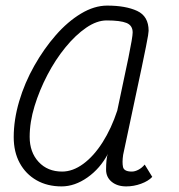

<svg xmlns="http://www.w3.org/2000/svg" viewBox="-20 -652 640 686"><path d="M497 -64 524 -20Q510 -5 484 4.5Q458 14 431 14Q399 14 379 -2.5Q359 -19 359 -46Q359 -63 360.5 -79Q362 -95 366 -103Q338 -50 292.5 -18Q247 14 200 14Q149 14 110.5 -8Q72 -30 50.5 -69.5Q29 -109 29 -162Q29 -224 48.5 -290Q68 -356 102.5 -417Q137 -478 179.5 -526.5Q222 -575 269.5 -603.5Q317 -632 363 -632Q429 -632 470 -613Q511 -594 511 -542Q511 -538 509 -525Q507 -512 501.5 -485Q496 -458 486 -409.5Q476 -361 459.5 -285Q443 -209 420 -99Q416 -72 419.5 -55.5Q423 -39 451 -39Q462 -39 474.5 -45.5Q487 -52 497 -64ZM202 -39Q240 -39 277.5 -66.5Q315 -94 346.5 -143.5Q378 -193 399 -257Q424 -373 439 -446.5Q454 -520 454 -536Q454 -561 432 -570Q410 -579 361 -579Q326 -579 288 -553Q250 -527 214 -483Q178 -439 149.5 -384.5Q121 -330 103.5 -273Q86 -216 86 -163Q86 -108 118 -73.5Q150 -39 202 -39Z"/></svg>

Font: Victor Mono Thin ExtraLight
Style: Italic
Weight: 250
Italic angle: -12°
Monospace: yes
Version: Version 1.561;gftools[0.9.30]